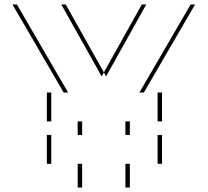

<svg xmlns="http://www.w3.org/2000/svg" viewBox="-20 -845 935 865"><path d="M619 -825 438 -501 256 -825H36L267 -428H191V-298H330V-237H191V-107H330V0H545V-107H690V-237H545V-298H690V-428H608L839 -825ZM639 -825H859L628 -428H710V-298H565V-237H710V-107H565V0H350V-107H211V-237H350V-298H211V-428H287L56 -825H276L458 -501Z"/></svg>

Font: Hussar Plate
Style: Regular
Weight: 700
Foundry: Cannot Into Space Fonts
Version: Version 0.798247